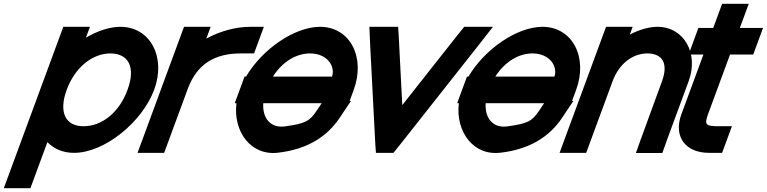

<svg xmlns="http://www.w3.org/2000/svg" viewBox="-77 -754 4034 1010"><path d="M375 -555.9C435.3 -591.2 498.6 -612.6 556.1 -613C715.1 -613 797.3 -451 734 -282C670.9 -111 471.2 51 311.6 50C253.9 50 206.4 28.8 172.3 -6.3L108.8 166L83 236H-57L-31.2 166L134 -282L230.2 -543L256.1 -613H396.1ZM274 -282C230.1 -163 267.8 -89 363.2 -90C459.2 -90 551.1 -163 594 -282C637.5 -400 600.1 -472 504.4 -473C409.4 -473 317.5 -400 274 -282Z M1008.2 -550.9C1082.3 -591 1163.8 -613 1241.1 -613H1311.1L1259.4 -473H1189.4C1052.3 -473 960 -417.6 911 -287.5L909 -282L883.2 -212L812.4 -20L786.6 50H646.6L672.4 -20L743.2 -212L769 -282C769.4 -283.2 769.9 -284.5 770.3 -285.7L865.2 -543L891.1 -613H1031.1Z M1358.5 -351H1669.4C1687.5 -400 1650.1 -472 1554.4 -473C1479.8 -473 1407.7 -428 1358.5 -351ZM1166.8 -211H1157.8L1183.6 -281L1209.4 -351H1217.2C1301.8 -494.4 1470.3 -612.1 1606.1 -613C1765.1 -613 1846.7 -452 1783.6 -281L1762.2 -223H1769.2L1709 -133C1644.6 -37 1541.6 31 1387.9 49C1241.7 68 1148.6 -63.3 1166.8 -211ZM1615.2 -211H1307.9C1302.5 -131 1347.7 -79.5 1419.8 -89H1420.8C1531.4 -104 1552.1 -117 1589.8 -173Z M1870.3 -516 1866.1 -613H2017.1L2020.2 -570L2039.1 -201L2330.2 -570L2365.1 -613H2516.1L2440.3 -516L2027.4 7L1992.6 50H1900.6L1897.4 7Z M2528.5 -351H2839.4C2857.5 -400 2820.1 -472 2724.4 -473C2649.8 -473 2577.7 -428 2528.5 -351ZM2336.8 -211H2327.8L2353.6 -281L2379.4 -351H2387.2C2471.8 -494.4 2640.3 -612.1 2776.1 -613C2935.1 -613 3016.7 -452 2953.6 -281L2932.2 -223H2939.2L2879 -133C2814.6 -37 2711.6 31 2557.9 49C2411.7 68 2318.6 -63.3 2336.8 -211ZM2785.2 -211H2477.9C2472.5 -131 2517.7 -79.5 2589.8 -89H2590.8C2701.4 -104 2722.1 -117 2759.8 -173Z M3236 -572.2C3284.9 -597.6 3335.3 -612.7 3381.1 -613C3522.1 -613 3600.1 -472 3545.2 -326L3432.4 -20L3407.2 51H3268.2L3293 -19L3405.2 -326C3439.5 -419 3409.1 -472 3329.4 -473C3250.4 -473 3179.5 -419 3145.2 -326L3119.4 -256L3032.4 -20L3006.6 50H2866.6L2892.4 -20L2979.4 -256L3005.2 -326L3085.2 -543L3111.1 -613H3251.1Z M3763.2 -467 3647.1 -152C3628.1 -98 3634.2 -90 3703.2 -90H3773.2L3721.6 50H3651.6C3530.6 50 3464.5 -34 3506.7 -151L3507.1 -152L3623.2 -467H3615.2H3545.2L3596.8 -607H3666.8H3674.8L3695.9 -664L3721.7 -734H3861.7L3835.9 -664L3814.8 -607H3866.8H3936.8L3885.2 -467H3815.2Z"/></svg>

Font: Nordica Plus
Style: NordicaClassicRgObl
Weight: 500
Version: Version 1.01